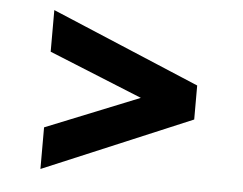

<svg xmlns="http://www.w3.org/2000/svg" viewBox="-41 -639 733 579"><g transform="rotate(5 325.0 -349.5)"><path d="M101 -109V-235L384 -349L101 -464V-590L550 -401V-298Z"/></g></svg>

Font: REM SemiBold
Style: Regular
Weight: 600
Designer: Octavio Pardo
Foundry: Ashler Design
Version: Version 1.005;gftools[0.9.28]